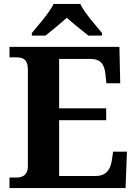

<svg xmlns="http://www.w3.org/2000/svg" viewBox="-20 -951 693 971"><path d="M141 -784V-771H210C238 -793 288 -834 318 -861C348 -834 399 -793 427 -771H496V-784C465 -822 407 -886 386 -931H251C230 -886 172 -822 141 -784ZM28 0H615L622 -184H552L545 -137C538 -93 516 -61 464 -61H279V-343H517V-403H279V-653H437C489 -653 508 -626 513 -577L518 -530H588L584 -714H28V-661H62C94 -661 121 -653 121 -599V-110C121 -69 97 -53 63 -53H28Z"/></svg>

Font: Noto Serif Lao
Style: Bold
Weight: 700
Designer: Monotype Design Team
Foundry: Monotype Imaging Inc.
Version: Version 2.003